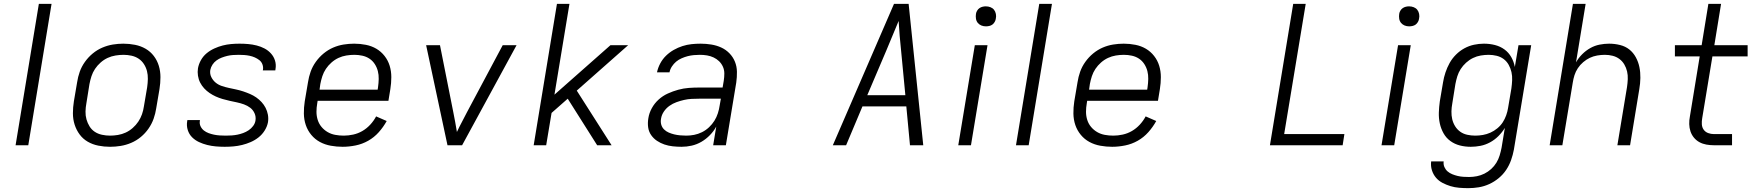

<svg xmlns="http://www.w3.org/2000/svg" viewBox="-20 -755 9140 998"><path d="M61 0 182 -735H248L127 0Z M552 8Q521 8 491 2Q461 -4 436 -18.5Q411 -33 394 -56Q377 -79 368 -107Q359 -135 359 -166Q359 -197 364 -228L381 -328Q385 -355 394.5 -382Q404 -409 421.5 -433.5Q439 -458 462 -477Q485 -496 512 -507.5Q539 -519 566.5 -523.5Q594 -528 621 -528Q652 -528 682 -522Q712 -516 737 -501.5Q762 -487 779.5 -464Q797 -441 805.5 -413Q814 -385 814 -354Q814 -323 809 -292L792 -192Q788 -165 778.5 -138Q769 -111 752 -86.5Q735 -62 712 -43Q689 -24 662 -12.5Q635 -1 607 3.5Q579 8 552 8ZM552 -50Q572 -50 593 -53.5Q614 -57 633.5 -66Q653 -75 670 -90Q687 -105 699 -123Q711 -141 718 -161Q725 -181 728 -202L745 -302Q748 -323 748.5 -344.5Q749 -366 744 -385.5Q739 -405 728 -422Q717 -439 700.5 -450Q684 -461 663.5 -465.5Q643 -470 622 -470Q602 -470 580.5 -466.5Q559 -463 539.5 -454Q520 -445 503 -430Q486 -415 474 -397Q462 -379 455.5 -359Q449 -339 445 -318L429 -218Q425 -197 424.5 -175.5Q424 -154 429.5 -134.5Q435 -115 445.5 -98Q456 -81 472.5 -70Q489 -59 510 -54.5Q531 -50 552 -50Z M1148 8Q1125 8 1102 6Q1079 4 1057 -1.5Q1035 -7 1014.5 -16.5Q994 -26 978.5 -41.5Q963 -57 956 -79Q949 -101 953 -125L954 -131H1019V-128Q1016 -112 1022.5 -98.5Q1029 -85 1040 -76.5Q1051 -68 1064.5 -63Q1078 -58 1092.5 -55Q1107 -52 1122.5 -51Q1138 -50 1153 -50Q1169 -50 1184 -51Q1199 -52 1214 -55Q1229 -58 1244 -63.5Q1259 -69 1272.5 -78Q1286 -87 1296 -100.5Q1306 -114 1308 -129Q1311 -149 1303 -166.5Q1295 -184 1280.5 -195Q1266 -206 1248 -212.5Q1230 -219 1211 -223Q1192 -227 1173.5 -231Q1155 -235 1136.5 -240.5Q1118 -246 1101.5 -253.5Q1085 -261 1069.5 -271.5Q1054 -282 1041.5 -295.5Q1029 -309 1020.5 -325.5Q1012 -342 1009 -361.5Q1006 -381 1009 -400Q1013 -422 1024.5 -442.5Q1036 -463 1054 -478Q1072 -493 1094 -503Q1116 -513 1137.5 -518.5Q1159 -524 1181 -526Q1203 -528 1225 -528Q1248 -528 1270.5 -526Q1293 -524 1314.5 -518.5Q1336 -513 1355 -503Q1374 -493 1388.5 -477Q1403 -461 1409.5 -440Q1416 -419 1412 -396L1411 -389H1346L1347 -393Q1349 -407 1344 -420.5Q1339 -434 1328 -442.5Q1317 -451 1304.5 -456.5Q1292 -462 1278 -465Q1264 -468 1249.5 -469Q1235 -470 1221 -470Q1206 -470 1191 -469Q1176 -468 1161.5 -464.5Q1147 -461 1132.5 -455.5Q1118 -450 1105.5 -441Q1093 -432 1084.5 -419Q1076 -406 1073 -391Q1070 -371 1078.5 -354Q1087 -337 1101 -325.5Q1115 -314 1133 -308Q1151 -302 1169.5 -298Q1188 -294 1207 -290Q1226 -286 1244 -280Q1262 -274 1279.5 -266.5Q1297 -259 1312 -248.5Q1327 -238 1339.5 -224.5Q1352 -211 1360.5 -194.5Q1369 -178 1372.5 -159Q1376 -140 1373 -120Q1369 -98 1356 -77Q1343 -56 1324 -41Q1305 -26 1283 -16.5Q1261 -7 1238.5 -1.5Q1216 4 1193.5 6Q1171 8 1148 8Z M1761 8Q1730 8 1699.5 2.5Q1669 -3 1643 -17Q1617 -31 1598 -54Q1579 -77 1569.5 -105Q1560 -133 1559.5 -164.5Q1559 -196 1564 -228L1581 -328Q1585 -355 1594.5 -382Q1604 -409 1621.5 -433.5Q1639 -458 1662 -477Q1685 -496 1711.5 -507.5Q1738 -519 1766 -523.5Q1794 -528 1821 -528Q1852 -528 1882 -522Q1912 -516 1936.5 -501.5Q1961 -487 1979 -464Q1997 -441 2005.5 -413Q2014 -385 2014 -354Q2014 -323 2009 -292L1999 -231H1631L1629 -218Q1625 -196 1625 -174Q1625 -152 1631.5 -131.5Q1638 -111 1651.5 -95Q1665 -79 1683 -68.5Q1701 -58 1722.5 -54Q1744 -50 1767 -50Q1791 -50 1816 -55.5Q1841 -61 1863.5 -74Q1886 -87 1904.5 -107Q1923 -127 1935 -150L1990 -126Q1973 -95 1949 -68Q1925 -41 1894 -23.5Q1863 -6 1828.5 1Q1794 8 1761 8ZM1943 -289 1945 -302Q1948 -323 1948.5 -344.5Q1949 -366 1944 -385.5Q1939 -405 1928 -422Q1917 -439 1900.5 -450Q1884 -461 1863.5 -465.5Q1843 -470 1822 -470Q1801 -470 1780 -466.5Q1759 -463 1739.5 -454Q1720 -445 1703 -430Q1686 -415 1674 -397Q1662 -379 1655.5 -359Q1649 -339 1645 -318L1641 -289Z M2306 0 2195 -520H2267L2336 -173Q2341 -147 2346 -121Q2351 -95 2355 -69Q2367 -95 2381 -121Q2395 -147 2408 -173L2593 -520H2665L2382 0Z M3084 0 2931 -242 2847 -168 2819 0H2754L2875 -735H2940L2862 -263L3153 -520H3245L2978 -284L3159 0Z M3523 8Q3500 8 3477 5.5Q3454 3 3433.5 -4Q3413 -11 3395 -23Q3377 -35 3364.5 -53Q3352 -71 3349 -93.5Q3346 -116 3350 -140Q3354 -167 3368 -192.5Q3382 -218 3403.5 -237.5Q3425 -257 3451.5 -269Q3478 -281 3505.5 -288.5Q3533 -296 3560 -298Q3587 -300 3614 -300H3736L3742 -335Q3745 -354 3745 -373Q3745 -392 3737.5 -408.5Q3730 -425 3717.5 -437Q3705 -449 3689 -456.5Q3673 -464 3655 -467Q3637 -470 3618 -470Q3602 -470 3586 -468.5Q3570 -467 3554.5 -463Q3539 -459 3523 -452Q3507 -445 3494.5 -434.5Q3482 -424 3472.5 -409.5Q3463 -395 3460 -379H3395Q3400 -403 3412 -425.5Q3424 -448 3442 -465.5Q3460 -483 3482 -495.5Q3504 -508 3527.5 -515.5Q3551 -523 3574.5 -525.5Q3598 -528 3622 -528Q3650 -528 3677.5 -523.5Q3705 -519 3729 -508Q3753 -497 3771.5 -478Q3790 -459 3800 -434.5Q3810 -410 3810.5 -382Q3811 -354 3807 -326L3753 0H3687L3703 -97Q3690 -73 3670 -52.5Q3650 -32 3626 -18Q3602 -4 3575.5 2Q3549 8 3523 8ZM3547 -50Q3567 -50 3588 -54Q3609 -58 3629 -68Q3649 -78 3665.5 -93.5Q3682 -109 3693.5 -127.5Q3705 -146 3711.5 -166.5Q3718 -187 3721 -208L3727 -242H3614Q3595 -242 3575 -241Q3555 -240 3535.5 -235.5Q3516 -231 3496.5 -224Q3477 -217 3460 -205Q3443 -193 3431 -175.5Q3419 -158 3416 -138Q3413 -122 3417 -107.5Q3421 -93 3431.5 -82.5Q3442 -72 3456 -66Q3470 -60 3484.5 -56.5Q3499 -53 3515 -51.5Q3531 -50 3547 -50Z M4309 0 4627 -735H4703L4779 0H4710L4691 -202H4463L4378 0ZM4686 -260 4664 -490Q4660 -529 4656.5 -568Q4653 -607 4651 -646Q4635 -607 4618.5 -568Q4602 -529 4586 -490L4488 -260Z M4961 0 5047 -520H5113L5027 0ZM5105 -618Q5092 -618 5081 -622.5Q5070 -627 5062.5 -636Q5055 -645 5053 -657.5Q5051 -670 5053 -683Q5054 -691 5059 -699.5Q5064 -708 5071.5 -713Q5079 -718 5087.5 -720Q5096 -722 5104 -722Q5117 -722 5128.5 -717.5Q5140 -713 5147 -704Q5154 -695 5156.5 -682.5Q5159 -670 5156 -657Q5155 -649 5150 -640.5Q5145 -632 5138 -627Q5131 -622 5122 -620Q5113 -618 5105 -618Z M5261 0 5382 -735H5448L5327 0Z M5761 8Q5730 8 5699.5 2.5Q5669 -3 5643 -17Q5617 -31 5598 -54Q5579 -77 5569.5 -105Q5560 -133 5559.5 -164.5Q5559 -196 5564 -228L5581 -328Q5585 -355 5594.5 -382Q5604 -409 5621.5 -433.5Q5639 -458 5662 -477Q5685 -496 5711.5 -507.5Q5738 -519 5766 -523.5Q5794 -528 5821 -528Q5852 -528 5882 -522Q5912 -516 5936.5 -501.5Q5961 -487 5979 -464Q5997 -441 6005.5 -413Q6014 -385 6014 -354Q6014 -323 6009 -292L5999 -231H5631L5629 -218Q5625 -196 5625 -174Q5625 -152 5631.5 -131.5Q5638 -111 5651.5 -95Q5665 -79 5683 -68.5Q5701 -58 5722.5 -54Q5744 -50 5767 -50Q5791 -50 5816 -55.5Q5841 -61 5863.5 -74Q5886 -87 5904.5 -107Q5923 -127 5935 -150L5990 -126Q5973 -95 5949 -68Q5925 -41 5894 -23.5Q5863 -6 5828.5 1Q5794 8 5761 8ZM5943 -289 5945 -302Q5948 -323 5948.5 -344.5Q5949 -366 5944 -385.5Q5939 -405 5928 -422Q5917 -439 5900.5 -450Q5884 -461 5863.5 -465.5Q5843 -470 5822 -470Q5801 -470 5780 -466.5Q5759 -463 5739.5 -454Q5720 -445 5703 -430Q5686 -415 5674 -397Q5662 -379 5655.5 -359Q5649 -339 5645 -318L5641 -289Z M6581 0 6702 -735H6767L6655 -58H6968L6959 0Z M7161 0 7247 -520H7313L7227 0ZM7305 -618Q7292 -618 7281 -622.5Q7270 -627 7262.5 -636Q7255 -645 7253 -657.5Q7251 -670 7253 -683Q7254 -691 7259 -699.5Q7264 -708 7271.5 -713Q7279 -718 7287.5 -720Q7296 -722 7304 -722Q7317 -722 7328.5 -717.5Q7340 -713 7347 -704Q7354 -695 7356.5 -682.5Q7359 -670 7356 -657Q7355 -649 7350 -640.5Q7345 -632 7338 -627Q7331 -622 7322 -620Q7313 -618 7305 -618Z M7612 223Q7588 223 7564.5 221Q7541 219 7519.5 212.5Q7498 206 7478 195.5Q7458 185 7444 168.5Q7430 152 7423 130Q7416 108 7419 84H7484Q7482 100 7488 113.5Q7494 127 7504.5 136Q7515 145 7528.5 150.5Q7542 156 7556.5 159.5Q7571 163 7586 164Q7601 165 7616 165Q7636 165 7656.5 161Q7677 157 7696 147.5Q7715 138 7731 123.5Q7747 109 7758 91Q7769 73 7775 53Q7781 33 7785 13L7802 -90Q7788 -67 7768.5 -47.5Q7749 -28 7725 -15Q7701 -2 7675.5 3Q7650 8 7625 8Q7595 8 7568 1Q7541 -6 7519 -22Q7497 -38 7483.5 -62Q7470 -86 7464 -113.5Q7458 -141 7459 -170Q7460 -199 7464 -228L7481 -328Q7485 -353 7493.5 -378.5Q7502 -404 7515 -427.5Q7528 -451 7548 -471Q7568 -491 7592 -504Q7616 -517 7642 -522.5Q7668 -528 7693 -528Q7723 -528 7750.5 -521Q7778 -514 7800 -498Q7822 -482 7835.5 -458Q7849 -434 7854 -407L7873 -520H7939L7849 23Q7844 50 7834.5 77Q7825 104 7809 128Q7793 152 7770 171Q7747 190 7720.5 202Q7694 214 7666.5 218.5Q7639 223 7612 223ZM7648 -50Q7668 -50 7688 -53.5Q7708 -57 7727 -65.5Q7746 -74 7763 -88Q7780 -102 7791 -119Q7802 -136 7809 -155.5Q7816 -175 7819 -195L7836 -295Q7839 -316 7840 -338Q7841 -360 7836.5 -380Q7832 -400 7822 -418Q7812 -436 7796 -448Q7780 -460 7759.5 -465Q7739 -470 7718 -470Q7698 -470 7677 -466.5Q7656 -463 7636.5 -453.5Q7617 -444 7600.5 -429Q7584 -414 7572.5 -396Q7561 -378 7555 -358.5Q7549 -339 7545 -318L7529 -218Q7525 -197 7524.5 -176Q7524 -155 7528.5 -135.5Q7533 -116 7543.5 -99Q7554 -82 7570 -70.5Q7586 -59 7606.5 -54.5Q7627 -50 7648 -50Z M8035 0 8156 -735H8222L8172 -431Q8185 -454 8204 -473Q8223 -492 8246 -505Q8269 -518 8294.5 -523Q8320 -528 8344 -528Q8373 -528 8401 -521Q8429 -514 8449.5 -497.5Q8470 -481 8483 -457Q8496 -433 8501.5 -406Q8507 -379 8506.5 -350Q8506 -321 8501 -292L8453 0H8387L8437 -302Q8440 -322 8441 -343Q8442 -364 8437.5 -383.5Q8433 -403 8423 -420Q8413 -437 8397.5 -448.5Q8382 -460 8362.5 -465Q8343 -470 8322 -470Q8302 -470 8282 -466.5Q8262 -463 8244 -454.5Q8226 -446 8209.5 -432Q8193 -418 8181.5 -400.5Q8170 -383 8164 -364Q8158 -345 8155 -325L8101 0Z M8983 0H8889Q8869 0 8849.5 -3.5Q8830 -7 8813.5 -16Q8797 -25 8785 -39.5Q8773 -54 8767 -72Q8761 -90 8760.5 -110Q8760 -130 8764 -150L8815 -462H8686V-520H8825L8860 -735H8926L8891 -520H9064V-462H8881L8828 -141Q8825 -125 8826 -109Q8827 -93 8835.5 -81Q8844 -69 8858.5 -63.5Q8873 -58 8889 -58H8983Z"/></svg>

Font: Iosevka Aile Light
Style: Italic
Weight: 300
Italic angle: -9°
Designer: Belleve Invis
Foundry: Belleve Invis
Version: Version 31.1.0; ttfautohint (v1.8.4)